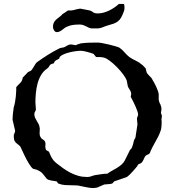

<svg xmlns="http://www.w3.org/2000/svg" viewBox="-20 -925 869 961"><path d="M48.8 -245.1Q48.8 -251.5 52.2 -257.6Q55.7 -263.7 55.7 -271L43 -325.2Q43 -339.4 44.7 -356.9Q46.4 -374.5 48.8 -387.7Q52.7 -399.9 55.2 -413.8Q57.6 -427.7 59.1 -441.7Q60.5 -455.6 61 -468Q61.5 -480.5 61.5 -489.3Q66.9 -496.1 72.3 -501Q77.6 -505.9 82 -510.5Q86.4 -515.1 89.4 -521.2Q92.3 -527.3 93.8 -536.6L120.6 -564.5L133.3 -570.3Q136.2 -571.8 140.1 -577.1Q144 -582.5 148.2 -589.6Q152.3 -596.7 156.5 -603.3Q160.6 -609.9 164.6 -613.3Q192.4 -633.3 219.5 -650.4Q246.6 -667.5 278.8 -683.6Q281.2 -684.1 283.7 -685.1Q286.1 -685.5 288.3 -686Q290.5 -686.5 292 -686.5Q299.8 -687.5 304.7 -690.2Q309.6 -692.9 314 -695.6Q318.4 -698.2 323.5 -700.4Q328.6 -702.6 335.9 -702.6L359.9 -698.7L367.2 -702.6L385.3 -708Q407.2 -710.9 428 -711.4Q448.7 -711.9 470.2 -711.9Q477.1 -711.9 492.9 -709Q508.8 -706.1 526.1 -701.9Q543.5 -697.8 558.1 -693.4Q572.8 -689 577.6 -686.5Q591.8 -676.8 603.3 -663.1Q614.7 -649.4 627.4 -639.6Q635.3 -633.8 642.8 -629.9Q650.4 -626 657.7 -622.3Q665 -618.7 672.4 -614.5Q679.7 -610.4 686.5 -604Q689 -603 692.4 -600.1Q695.8 -597.2 699.2 -593.5Q702.6 -589.8 705.3 -586.7Q708 -583.5 709.5 -582L712.9 -566.9Q713.9 -561 718 -555.9Q722.2 -550.8 727.3 -545.7Q732.4 -540.5 737.1 -535.6Q741.7 -530.8 743.2 -525.4Q747.1 -519.5 752 -510.5Q756.8 -501.5 761.7 -491.2Q766.6 -481 770 -470.9Q773.4 -460.9 774.4 -453.6V-424.8Q776.4 -416.5 778.1 -411.6Q779.8 -406.7 783.2 -401.4Q785.2 -396 786.6 -390.9Q788.1 -385.7 788.1 -377.4Q788.1 -376.5 787.6 -374Q787.1 -371.6 786.9 -368.7Q786.6 -365.7 786.1 -363Q785.6 -360.4 785.6 -358.9L790.5 -346.2L788.1 -325.2Q789.1 -322.8 789.1 -319.3Q789.1 -315.9 789.1 -311.5Q789.1 -295.9 787.1 -283.9Q785.2 -272 783.2 -268.6Q777.8 -252.9 771 -239.7Q764.2 -226.6 756.8 -213.6Q749.5 -200.7 742.4 -187Q735.4 -173.3 729 -157.2Q726.1 -154.3 723.1 -152.8Q720.2 -151.4 717.3 -150.4Q714.4 -149.4 711.4 -147.5Q708.5 -145.5 706.1 -142.1Q704.6 -139.6 702.9 -135.7Q701.2 -131.8 699 -127.2Q696.8 -122.6 694.3 -118.2Q691.9 -113.8 689 -110.8L679.2 -105Q675.3 -105 671.6 -101.3Q668 -97.7 668 -94.7Q664.6 -90.3 658.2 -82.8Q651.9 -75.2 644.5 -67.1Q637.2 -59.1 630.4 -52.2Q623.5 -45.4 619.1 -42Q615.7 -40 613.3 -38.6Q610.8 -37.6 608.6 -36.6Q606.4 -35.6 605.5 -35.6L551.3 -17.1Q547.9 -13.2 546.4 -11Q544.9 -8.8 543.5 -7.8Q542 -6.8 540 -6.1Q538.1 -5.4 533.7 -4.4L501.5 -1.5L466.8 13.7Q462.4 14.6 458 15.1Q454.1 15.6 450 15.9Q445.8 16.1 441.9 16.1Q436.5 16.1 429 14.9Q421.4 13.7 413.1 12.2Q404.8 10.7 396.7 9Q388.7 7.3 382.3 5.9Q372.6 3.4 361.8 2.9Q351.1 2.4 340.3 2.4Q321.8 2.4 304.7 1.2Q287.6 0 271 -6.8L263.7 -17.1Q258.3 -18.6 251 -19.3Q243.7 -20 236.1 -21.5Q228.5 -22.9 221.9 -25.4Q215.3 -27.8 211.9 -32.7Q204.6 -41.5 200.2 -47.6Q195.8 -53.7 191.4 -58.3Q187 -63 180.4 -67.1Q173.8 -71.3 162.1 -76.2L147 -79.6Q142.1 -82 136.2 -89.4Q130.4 -96.7 124.5 -106.4Q118.7 -116.2 112.5 -127.4Q106.4 -138.7 101.6 -149.2Q96.7 -159.7 92.8 -168Q88.9 -176.3 86.9 -180.7Q82.5 -192.4 75.9 -197.5Q69.3 -202.6 63.5 -207.3Q57.6 -211.9 53.2 -219.7Q48.8 -227.5 48.8 -245.1ZM151.9 -354Q151.9 -344.2 155.5 -335.9Q159.2 -327.6 164.1 -319.8Q168.9 -312 173.1 -304.2Q177.2 -296.4 178.2 -287.1Q179.2 -285.6 179.2 -281.2L178.2 -257.8Q178.2 -253.4 179.2 -248Q180.2 -242.7 184.1 -237.3Q187 -231.9 190.4 -229.7Q193.8 -227.5 197 -225.3Q200.2 -223.1 202.9 -220.2Q205.6 -217.3 207 -210.9L207.5 -206.1Q207.5 -202.6 207.3 -199.7Q207 -196.8 207 -190.9Q207 -182.6 209.5 -177.2Q211.4 -171.9 216.8 -170.4Q222.2 -168.9 225.6 -164.6Q232.9 -145.5 240.2 -133.1Q247.6 -120.6 260.3 -109.9Q277.3 -96.2 295.2 -83.5Q313 -70.8 332 -60.8Q351.1 -50.8 372.1 -44.9Q393.1 -39.1 416.5 -39.1Q422.9 -39.1 427.2 -40Q431.6 -41 435.8 -42.5Q439.9 -43.9 444.3 -45.4Q448.7 -46.9 455.1 -48.3Q468.8 -50.3 486.1 -53Q503.4 -55.7 517.6 -55.7Q527.8 -63.5 540.5 -70.3Q553.2 -77.1 565.7 -84.7Q578.1 -92.3 588.6 -101.6Q599.1 -110.8 605.5 -123.5L630.9 -174.8Q637.7 -179.7 640.9 -187.5Q644 -195.3 646 -203.6Q647.9 -211.9 650.1 -220.2Q652.3 -228.5 657.7 -234.9L668 -302.2Q668 -310.1 666.7 -316.9Q665.5 -323.7 665.5 -333.5L671.4 -349.6Q671.4 -357.4 667.7 -368.4Q664.1 -379.4 658.9 -390.9Q653.8 -402.3 648.4 -413.3Q643.1 -424.3 639.2 -431.6L634.3 -439.9L636.7 -453.6Q636.7 -460.9 634.3 -466.6Q631.8 -472.2 628.9 -476.8Q626 -481.4 623 -486.1Q620.1 -490.7 619.1 -496.6L614.7 -520.5Q610.4 -534.2 596.7 -552.5Q583 -570.8 565.9 -588.4Q548.8 -606 531.2 -619.4Q513.7 -632.8 501.5 -636.2Q494.1 -638.7 481.4 -639.2Q468.8 -639.6 460.9 -639.6L448.2 -655.3Q444.8 -656.7 436.3 -659.4Q427.7 -662.1 418.2 -664.8Q408.7 -667.5 399.4 -669.2Q390.1 -670.9 385.3 -670.9Q375.5 -670.9 360.1 -668.9Q344.7 -667 328.6 -663.1Q312.5 -659.2 298.8 -653.3Q285.2 -647.5 278.8 -639.6L276.4 -631.8Q272.5 -628.9 268.3 -627.2Q264.2 -625.5 260.5 -623.3Q256.8 -621.1 254.2 -617.9Q251.5 -614.7 250 -608.4Q238.8 -605.5 234.6 -603Q230.5 -600.6 228.8 -597.7Q227.1 -594.7 225.1 -591.1Q223.1 -587.4 216.3 -582Q197.3 -569.3 185.5 -549.3Q173.8 -529.3 167.7 -505.9Q161.6 -482.4 159.4 -457.8Q157.2 -433.1 157.2 -412.1L159.7 -377.4Q159.7 -373 155.8 -366.9Q151.9 -360.8 151.9 -354ZM245.1 -790.5Q245.1 -801.3 248.3 -808.8Q251.5 -816.4 256.8 -822.5Q262.2 -828.6 269.3 -833.7Q276.4 -838.9 283.7 -845.2Q284.7 -845.2 288.1 -849.1Q291.5 -853 292 -854Q294.4 -855.5 299.1 -858.4Q303.7 -861.3 308.1 -864.3Q312.5 -867.2 315.9 -869.6Q319.3 -872.1 319.8 -872.6H335.4Q336.4 -872.6 340.1 -873Q343.8 -873.5 348.1 -874.5Q352.5 -875.5 356.4 -876.5Q360.4 -877.4 362.3 -878.4Q363.3 -878.4 366.2 -878.9Q369.1 -879.4 372.3 -880.1Q375.5 -880.9 377.9 -881.3Q380.4 -881.8 380.9 -881.8Q382.3 -881.8 388.7 -880.6Q395 -879.4 402.6 -877.9Q410.2 -876.5 417.5 -875Q424.8 -873.5 429.2 -872.6Q436.5 -870.6 439.9 -867.9Q443.4 -865.2 446.8 -863Q450.2 -860.8 455.1 -859.4Q460 -857.9 469.7 -857.9Q483.9 -857.9 498.3 -861.8Q512.7 -865.7 526.4 -872.3Q540 -878.9 552.5 -887.5Q564.9 -896 575.2 -905.3H598.1Q601.1 -905.3 602.1 -899.7Q603 -894 603 -890.1V-887.7Q603 -879.4 602.5 -876.5Q602.1 -873.5 599.6 -866.7Q598.6 -864.7 598.1 -863.3Q591.8 -846.2 585.2 -835.4Q578.6 -824.7 569.8 -817.9Q561 -811 548.8 -806.6Q536.6 -802.2 518.6 -797.4Q509.8 -794.9 503.9 -792.5Q498 -790 492.4 -787.8Q486.8 -785.6 480.2 -784.2Q473.6 -782.7 463.9 -782.7H438.5Q430.2 -783.7 423.6 -786.9Q417 -790 410.4 -793.5Q403.8 -796.9 396.2 -799.6Q388.7 -802.2 378.4 -802.2Q361.8 -802.2 347.2 -800.5Q332.5 -798.8 316.9 -792Q310.1 -789.6 304 -785.2Q297.9 -780.8 291.7 -775.9Q285.6 -771 278.8 -767.6Q272 -764.2 263.7 -764.2Q259.3 -764.2 255.9 -767.1Q252.4 -770 250 -773.9Q247.6 -777.8 246.3 -782.5Q245.1 -787.1 245.1 -790.5Z"/></svg>

Font: IM FELL English
Style: Regular
Weight: 400
Designer: Igino Marini
Foundry: Igino Marini
Version: 3.00